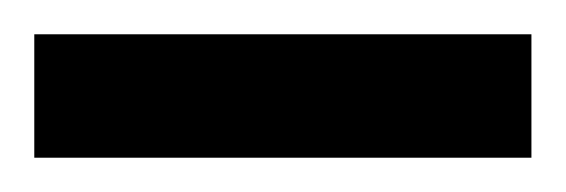

<svg xmlns="http://www.w3.org/2000/svg" viewBox="-20 -639 330 112"><path d="M0 -619H290V-547H0Z"/></svg>

Font: Grenze Medium
Style: Regular
Weight: 500
Designer: Renata Polastri
Foundry: Omnibus-Type
Version: Version 1.002; ttfautohint (v1.8)